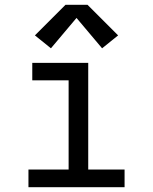

<svg xmlns="http://www.w3.org/2000/svg" viewBox="-20 -783 640 803"><path d="M99 0V-74H267V-447H115V-520H349V-74H501V0ZM407 -581 300 -708 193 -581 126 -635 254 -763H346L474 -635Z"/></svg>

Font: Bmono
Style: Regular
Weight: 400
Monospace: yes
Designer: Belleve Invis
Foundry: Belleve Invis
Version: Version 11.2.2; ttfautohint (v1.8.2)